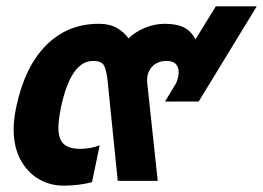

<svg xmlns="http://www.w3.org/2000/svg" viewBox="-20 -570 829 605"><path d="M23 -163Q23 -192 31 -232Q58 -360 125.5 -427.5Q193 -495 291 -495Q326 -495 349 -481.5Q372 -468 385 -449Q405 -469 436 -482Q467 -495 499 -495Q538 -495 560.5 -483Q583 -471 596 -446L660 -550H789L606 -250H500L535 -308Q543 -327 543 -343Q543 -359 533.5 -368.5Q524 -378 505 -378Q475 -378 458 -358.5Q441 -339 444 -308L477 0H351L319 -316Q315 -350 307.5 -364Q300 -378 273 -378Q203 -378 172 -231Q164 -191 164 -167Q164 -132 180.5 -116.5Q197 -101 233 -101Q264 -101 294 -112L270 4Q228 15 180 15Q138 15 102.5 -5.5Q67 -26 45 -66Q23 -106 23 -163Z"/></svg>

Font: Prompt SemiBold
Style: Italic
Weight: 600
Italic angle: -12°
Designer: Katatrad Team
Foundry: CadsonDemak
Version: Version 1.001